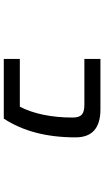

<svg xmlns="http://www.w3.org/2000/svg" viewBox="218 -780 563 1040"><g transform="rotate(90 500.0 -260.5)"><path d="M573.2 -522.5Q724.6 -522.5 724.6 -387.7Q724.6 -153.3 623 1H299.8V-85.9H558.6Q617.2 -202.1 617.2 -372.1Q617.2 -407.2 601.6 -421.4Q585.9 -435.5 548.8 -435.5H299.8V-522.5Z"/></g></svg>

Font: Gen Shin Gothic Monospace Medium
Style: Regular
Weight: 500
Designer: [Source Han Sans]
Ryoko NISHIZUKA  (kana & ideographs); Paul D. Hunt (Latin, Greek & Cyrillic); Wenlong ZHANG  (bopomofo
Version: Version 1.002.20150607